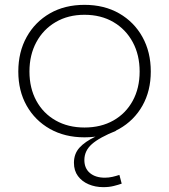

<svg xmlns="http://www.w3.org/2000/svg" viewBox="-20 -558 698 792"><path d="M328.5 8.5Q247.5 8.5 186 -26.2Q124.5 -61 90 -122Q55.5 -183 55.5 -263Q55.5 -343.5 90 -405.5Q124.5 -467.5 185.8 -502.8Q247 -538 328.5 -538Q410 -538 471.5 -502.8Q533 -467.5 567.5 -405.5Q602 -343.5 602 -263Q602 -183 567.5 -122Q533 -61 471.5 -26.2Q410 8.5 328.5 8.5ZM328.5 -32Q396.5 -32 447.8 -61Q499 -90 527.5 -142.2Q556 -194.5 556 -263Q556 -331.5 527.5 -384.2Q499 -437 447.8 -467Q396.5 -497 328.5 -497Q261 -497 209.8 -467Q158.5 -437 130 -384.2Q101.5 -331.5 101.5 -263Q101.5 -194.5 130 -142.2Q158.5 -90 209.8 -61Q261 -32 328.5 -32ZM472.5 163.5 482 199.5Q468 204.5 449 209.2Q430 214 406.5 214Q373 214 345.5 202.2Q318 190.5 301.5 168.2Q285 146 285 113.5Q285 76.5 307.8 51.2Q330.5 26 375 5V-12.5L460 -19Q390 9 359 36.5Q328 64 328 102Q328 136.5 351 155.8Q374 175 412.5 175Q428.5 175 443.8 171.5Q459 168 472.5 163.5Z"/></svg>

Font: Hepta Slab Light
Style: Regular
Weight: 300
Designer: Michael LaGattuta
Foundry: Michael LaGattuta
Version: Version 1.102